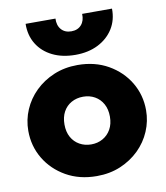

<svg xmlns="http://www.w3.org/2000/svg" viewBox="-86 -842 802 928"><g transform="rotate(-10 314.5 -378.0)"><path d="M314.5 15Q229.5 15 164.2 -22.2Q99 -59.5 62.2 -121.2Q25.5 -183 25.5 -257.5Q25.5 -311.5 46.5 -360.5Q67.5 -409.5 106.2 -447.5Q145 -485.5 198 -507.8Q251 -530 314.5 -530Q399.5 -530 464.8 -492.8Q530 -455.5 566.8 -393.8Q603.5 -332 603.5 -257.5Q603.5 -204 582.5 -154.8Q561.5 -105.5 522.8 -67.5Q484 -29.5 431.2 -7.2Q378.5 15 314.5 15ZM314.5 -140.5Q346 -140.5 371.2 -154.8Q396.5 -169 411.2 -195.2Q426 -221.5 426 -257.5Q426 -293.5 411.5 -319.8Q397 -346 371.8 -360.2Q346.5 -374.5 314.5 -374.5Q282.5 -374.5 257 -360.2Q231.5 -346 217.2 -319.8Q203 -293.5 203 -257.5Q203 -221.5 217.5 -195.2Q232 -169 257.5 -154.8Q283 -140.5 314.5 -140.5ZM314.5 -580Q250 -580 202 -603.8Q154 -627.5 127.8 -670.2Q101.5 -713 102.5 -769.5H249Q247.5 -736 265.2 -715.8Q283 -695.5 314.5 -695.5Q346 -695.5 363.8 -715.8Q381.5 -736 380 -769.5H526.5Q527.5 -714 500.8 -671.2Q474 -628.5 426 -604.2Q378 -580 314.5 -580Z"/></g></svg>

Font: Geologica Cursive ExtraBold
Style: Regular
Weight: 800
Designer: Sindre Bremnes, Frode Helland
Foundry: Monokrom Skriftforlag AS
Version: Version 1.010;gftools[0.9.28]